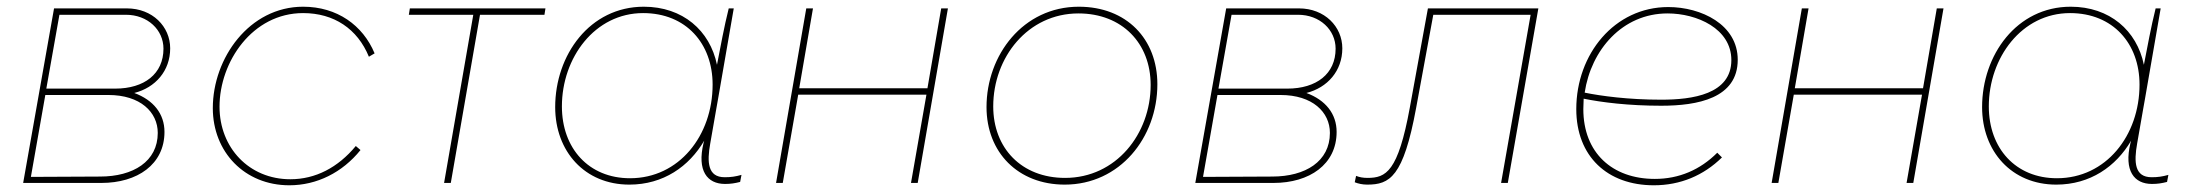

<svg xmlns="http://www.w3.org/2000/svg" viewBox="-20 -545 6532 572"><path d="M49 0H282C389 0 470 -55 470 -152C470 -206 437 -247 380 -268C443 -284 487 -334 487 -401C487 -466 434 -520 358 -520H141ZM72 -18 115 -262H303C398 -262 450 -211 450 -149C450 -64 377 -19 278 -19ZM118 -281 157 -501H355C420 -501 467 -456 467 -400C467 -325 410 -281 323 -281Z M842 7C924 7 1000 -31 1054 -98L1040 -110C987 -46 920 -11 845 -11C722 -11 634 -105 634 -227C634 -361 732 -506 883 -506C975 -506 1045 -459 1079 -376L1096 -386C1061 -470 984 -525 883 -525C723 -525 614 -372 614 -223C614 -92 709 7 842 7Z M1198 -501H1390L1303 0H1323L1410 -501H1602L1605 -520H1201Z M2140 3C2157 3 2169 1 2185 -3L2189 -24C2171 -19 2158 -17 2139 -17C2088 -17 2086 -62 2096 -118L2114 -221L2119 -249L2166 -520H2151C2137 -464 2127 -408 2116 -352C2095 -454 2014 -525 1898 -525C1737 -525 1634 -381 1634 -226C1634 -94 1722 5 1855 5C1956 5 2033 -49 2078 -126L2076 -119C2056 -36 2087 3 2140 3ZM1896 -506C2024 -506 2103 -415 2103 -293C2103 -141 2003 -14 1857 -14C1734 -14 1654 -103 1654 -228C1654 -373 1752 -506 1896 -506Z M2784 -520 2743 -282H2361L2402 -520H2382L2292 0H2312L2358 -263H2740L2694 0H2714L2804 -520Z M3152 5C3316 5 3428 -135 3428 -294C3428 -429 3336 -525 3194 -525C3028 -525 2919 -381 2919 -226C2919 -91 3013 5 3152 5ZM3153 -15C3023 -15 2939 -104 2939 -228C2939 -374 3042 -505 3193 -505C3323 -505 3408 -416 3408 -292C3408 -146 3305 -15 3153 -15Z M3541 0H3774C3881 0 3962 -55 3962 -152C3962 -206 3929 -247 3872 -268C3935 -284 3979 -334 3979 -401C3979 -466 3926 -520 3850 -520H3633ZM3564 -18 3607 -262H3795C3890 -262 3942 -211 3942 -149C3942 -64 3869 -19 3770 -19ZM3610 -281 3649 -501H3847C3912 -501 3959 -456 3959 -400C3959 -325 3902 -281 3815 -281Z M4053 5C4120 5 4161 -17 4199 -224L4250 -501H4540L4452 0H4472L4563 -520H4234L4180 -224C4145 -33 4109 -15 4054 -15C4041 -15 4030 -17 4020 -21L4016 -2C4026 2 4039 5 4053 5Z M4907 7C4986 7 5055 -22 5110 -76L5096 -90C5045 -39 4982 -12 4910 -12C4783 -12 4697 -90 4697 -220L4698 -251C4752 -240 4832 -230 4929 -230C5037 -230 5157 -252 5157 -367C5157 -472 5048 -524 4950 -524C4790 -524 4676 -384 4676 -220C4676 -79 4769 7 4907 7ZM4701 -269C4720 -396 4813 -505 4948 -505C5035 -505 5138 -460 5138 -366C5138 -264 5022 -248 4929 -248C4831 -248 4750 -259 4701 -269Z M5750 -520 5709 -282H5327L5368 -520H5348L5258 0H5278L5324 -263H5706L5660 0H5680L5770 -520Z M6391 3C6408 3 6420 1 6436 -3L6440 -24C6422 -19 6409 -17 6390 -17C6339 -17 6337 -62 6347 -118L6365 -221L6370 -249L6417 -520H6402C6388 -464 6378 -408 6367 -352C6346 -454 6265 -525 6149 -525C5988 -525 5885 -381 5885 -226C5885 -94 5973 5 6106 5C6207 5 6284 -49 6329 -126L6327 -119C6307 -36 6338 3 6391 3ZM6147 -506C6275 -506 6354 -415 6354 -293C6354 -141 6254 -14 6108 -14C5985 -14 5905 -103 5905 -228C5905 -373 6003 -506 6147 -506Z"/></svg>

Font: Fixel Display 20240404 Thin
Style: Italic
Weight: 100
Italic angle: -10°
Designer: AlfaBravo + MacPaw
Foundry: Kyrylo Tkachov, Marchela Mozhyna, Serhii Makarenko, Maria Weinstein, Zakhar Kryvoshyya
Version: Version 1.211;Glyphs 3.2 (3225)